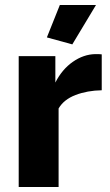

<svg xmlns="http://www.w3.org/2000/svg" viewBox="-20 -750 440 770"><path d="M388 -388Q330 -387 283 -369Q236 -351 215 -315V0H55V-525H202V-419Q229 -472 272 -502Q315 -532 362 -533Q382 -533 388 -532ZM270 -572 168 -600 220 -730H365Z"/></svg>

Font: Raleway ExtraBold
Style: Regular
Weight: 800
Designer: Matt McInerney, Pablo Impallari, Rodrigo Fuenzalida
Foundry: Matt McInerney, Pablo Impallari, Rodrigo Fuenzalida
Version: Version 4.026